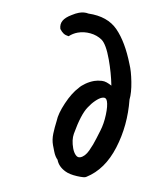

<svg xmlns="http://www.w3.org/2000/svg" viewBox="-77 -718 626 784"><g transform="rotate(-10 235.5 -326.0)"><path d="M446 -274Q420 -171 359 -91Q298 -11 218 6Q210 9 180.5 -3.5Q151 -16 137 -31Q114 -55 114 -83Q107 -97 106.5 -118Q106 -139 106 -145Q106 -168 115.5 -191.5Q125 -215 138 -240Q149 -268 183.5 -304.5Q218 -341 250 -357Q261 -364 279.5 -369Q298 -374 317 -374Q331 -374 348 -369Q358 -366 366 -359.5Q374 -353 383 -343Q391 -395 391 -450Q391 -513 376 -535Q361 -556 336 -568Q311 -580 285 -580Q265 -580 246 -572Q234 -578 228 -586Q222 -594 218 -607Q219 -627 232.5 -638.5Q246 -650 273 -655Q291 -659 304 -659Q326 -659 342 -649Q417 -624 443 -566.5Q469 -509 471 -416Q473 -388 466 -344Q459 -300 446 -274ZM354 -284Q354 -301 337 -301Q325 -301 307 -293Q289 -285 272 -272Q240 -249 198 -176Q185 -153 185 -118Q185 -101 190.5 -89Q196 -77 207 -77Q227 -77 248 -98Q269 -119 285.5 -141.5Q302 -164 307 -170Q326 -195 340 -229.5Q354 -264 354 -284Z"/></g></svg>

Font: Caveat
Style: Bold
Weight: 700
Designer: Pablo Impallari
Foundry: Pablo Impallari
Version: Version 1.500; ttfautohint (v1.6)